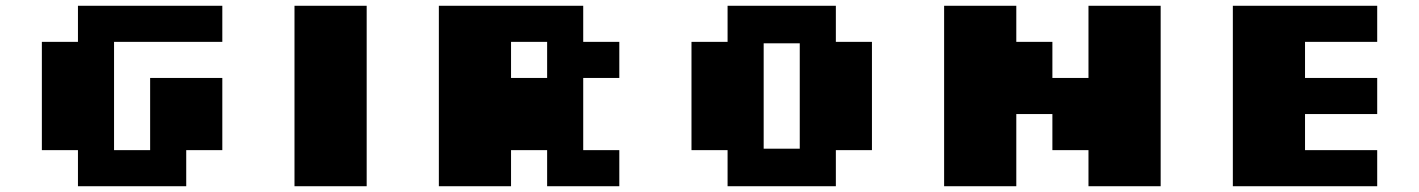

<svg xmlns="http://www.w3.org/2000/svg" viewBox="-20 -645 4915 665"><path d="M250 0V-125H125V-500H250V-625H750V-500H375V-125H500V-375H750V-125H625V0Z M1000 0V-625H1250V0Z M1500 0V-625H2000V-500H2125V-375H2000V-125H2125V0H1875V-125H1750V0ZM1750 -375H1875V-500H1750Z M2500 0V-125H2375V-500H2500V-625H2875V-500H3000V-125H2875V0ZM2625 -130H2750V-495H2625Z M3250 0V-625H3500V-500H3625V-375H3750V-625H4000V0H3750V-125H3625V-250H3500V0Z M4250 0V-625H4750V-500H4500V-375H4750V-250H4500V-125H4750V0Z"/></svg>

Font: Silkscreen
Style: Bold
Weight: 700
Designer: Jason Kottke
Foundry: Jason Kottke
Version: Version 1.001; ttfautohint (v1.8.4.7-5d5b)